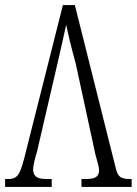

<svg xmlns="http://www.w3.org/2000/svg" viewBox="-20 -734 537 754"><path d="M277 -486Q263 -537 254 -574Q245 -611 240 -637Q234 -610 226 -574Q218 -538 209 -499L125 -137Q120 -122 115 -101Q110 -80 110 -68Q110 -51 121 -41Q132 -31 162 -31H183V0H0V-31H14Q38 -31 50 -46Q62 -61 75 -112L227 -714H274L435 -72Q441 -47 452.5 -39Q464 -31 489 -31H497V0H300V-31H319Q347 -31 358 -39.5Q369 -48 369 -65Q369 -74 364.5 -91.5Q360 -109 355 -126Z"/></svg>

Font: Noto Serif ExtraCondensed Light
Style: Regular
Weight: 300
Width: 2
Designer: Monotype Design Team
Foundry: Monotype Imaging Inc.
Version: Version 2.014; ttfautohint (v1.8.4.7-5d5b)